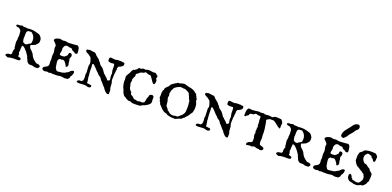

<svg xmlns="http://www.w3.org/2000/svg" viewBox="-1 -1548 4886 2396"><g transform="rotate(20 2442.0 -350.0)"><path d="M32.7 -21Q32.7 -22 35.2 -26.4Q37.6 -30.8 38.6 -32.2Q45.4 -41 57.1 -44.7Q68.8 -48.3 80.1 -48.3Q83.5 -48.3 86.2 -48.3Q88.9 -48.3 91.8 -47.4Q97.2 -51.3 100.8 -56.6Q104.5 -62 106.9 -68.4Q106.4 -70.3 106 -75Q105.5 -79.6 105.5 -85.4Q105.5 -90.8 106 -95.9Q106.4 -101.1 106.9 -103Q107.9 -110.8 111.8 -117.2Q115.7 -123.5 115.7 -131.8V-136.2L109.9 -147.9V-162.1Q108.4 -175.3 106 -188.7Q103.5 -202.1 103.5 -216.3L109.9 -252L108.9 -270.5Q108.9 -272.5 108.9 -274.7Q108.9 -276.9 109.9 -278.8Q110.8 -286.6 111.6 -294.4Q112.3 -302.2 112.3 -310.1Q112.3 -317.9 111.6 -325.4Q110.8 -333 109.9 -341.3Q108.9 -346.7 109.1 -352.8Q109.4 -358.9 106.9 -364.3Q103 -371.6 97.7 -378.2Q92.3 -384.8 85.9 -389.6Q80.1 -394.5 73.2 -395.8Q66.4 -397 59.3 -397.7Q52.2 -398.4 46.1 -400.9Q40 -403.3 36.1 -410.6Q35.6 -411.1 35.6 -412.1Q35.2 -412.6 35.2 -414.1Q35.2 -418.5 37.8 -421.1Q40.5 -423.8 44.2 -425.3Q47.9 -426.8 52.2 -427.2Q56.6 -427.7 59.6 -428.2H80.1Q86.9 -429.2 94.5 -432.1Q102.1 -435.1 109.9 -435.1Q110.8 -435.1 113.3 -435.1Q115.7 -435.1 115.7 -434.1Q116.2 -434.1 121.1 -431.2Q126 -428.2 127.4 -428.2H147.5L179.7 -425.8Q180.7 -424.8 183.8 -424.8Q187 -424.8 188 -424.8Q195.8 -424.8 200.9 -426.5Q206.1 -428.2 214.4 -428.2Q231.9 -428.2 250.5 -426.8Q269 -425.3 287.1 -419.9Q298.8 -416.5 309.6 -414.3Q320.3 -412.1 329.8 -408.9Q339.4 -405.8 347.9 -400.1Q356.4 -394.5 363.8 -384.3Q369.6 -375.5 373.3 -369.9Q377 -364.3 378.9 -358.6Q380.9 -353 381.3 -345.9Q381.8 -338.9 381.8 -327.6Q381.8 -317.9 379.2 -308.8Q376.5 -299.8 369.1 -292.5Q367.7 -291 363.8 -286.6Q359.9 -282.2 355 -277.6Q350.1 -272.9 345.9 -268.6Q341.8 -264.2 340.3 -262.7Q338.4 -262.7 333.7 -261.7Q329.1 -260.7 328.6 -259.3Q327.6 -258.8 324 -257.1Q320.3 -255.4 316.2 -253.7Q312 -252 308.6 -250.2Q305.2 -248.5 304.7 -248.5Q302.2 -247.6 299.1 -247.1Q295.9 -246.6 293 -245.8Q290 -245.1 288.1 -243.4Q286.1 -241.7 286.1 -238.3Q286.1 -231.9 288.1 -224.9Q290 -217.8 293.2 -211.2Q296.4 -204.6 300.8 -198.7Q305.2 -192.9 310.1 -189.5Q311 -188.5 314.7 -185.8Q318.4 -183.1 319.3 -183.1L322.3 -179.7Q323.2 -179.2 326.9 -174.1Q330.6 -168.9 332 -168Q332 -168 334 -165.8Q335.9 -163.6 338.4 -161.1Q340.8 -158.7 343 -156.2Q345.2 -153.8 346.2 -152.8Q346.7 -151.9 349.1 -146.7Q351.6 -141.6 354.5 -135.7Q357.4 -129.9 360.1 -124.8Q362.8 -119.6 363.8 -118.2Q364.3 -117.2 366.7 -113.8Q369.1 -110.4 372.3 -106Q375.5 -101.6 378.9 -97.4Q382.3 -93.3 384.3 -91.3Q389.6 -85 395.5 -80.6Q401.4 -76.2 407.7 -70.8L431.6 -53.2L461.9 -49.8Q463.9 -49.3 468.3 -47.4Q472.7 -45.4 476.8 -42.2Q481 -39.1 484.1 -35.4Q487.3 -31.7 487.3 -27.8Q487.3 -25.9 484.9 -21.2Q482.4 -16.6 478.8 -12Q475.1 -7.3 470.9 -3.7Q466.8 0 463.4 0H422.9Q417.5 -4.4 407.2 -6.3Q397 -8.3 390.1 -9.3H354.5Q335 -16.1 325.7 -29.5Q316.4 -43 310.1 -61.5Q310.1 -62.5 308.3 -66.2Q306.6 -69.8 301.3 -76.7L297.9 -91.3Q297.9 -92.3 297.1 -94.2Q296.4 -96.2 295.4 -97.2Q292.5 -101.6 287.4 -109.1Q282.2 -116.7 277.1 -124.5Q272 -132.3 267.8 -137.9Q263.7 -143.6 263.2 -144.5L228 -183.1Q221.2 -189.9 212.4 -194.3Q203.6 -198.7 194.8 -198.7Q192.9 -198.7 191.4 -198.2Q189.9 -197.8 189 -195.3Q189 -193.8 189.5 -191.2Q189.9 -188.5 189.9 -185.1Q189.9 -181.6 189.5 -178.7Q189 -175.8 189 -174.8L186.5 -162.1V-127.4Q186.5 -126.5 185.3 -121.1Q184.1 -115.7 183.1 -113.3Q183.1 -103 185.8 -96.4Q188.5 -89.8 192.4 -80.1L189 -64.9Q189 -56.2 195.6 -54.2Q202.1 -52.2 209.7 -51.3Q217.3 -50.3 223.9 -46.4Q230.5 -42.5 230.5 -30.3Q230.5 -22.9 226.3 -19.3Q222.2 -15.6 216.3 -14.2Q210.4 -12.7 203.9 -12.5Q197.3 -12.2 192.4 -11.7H135.7Q133.3 -11.2 126.7 -10.5Q120.1 -9.8 112.5 -9Q105 -8.3 98.1 -7.3Q91.3 -6.3 88.4 -5.9Q83 -2 80.3 -1Q77.6 0 73.2 0Q65.4 0 60.8 -2.9Q56.2 -5.9 50.3 -9.3Q49.8 -9.3 45.9 -10Q42 -10.7 41 -11.7Q39.1 -13.2 35.9 -16.8Q32.7 -20.5 32.7 -21ZM177.2 -292.5Q178.2 -291 179 -286.1Q179.7 -281.2 179.7 -280.3Q181.2 -275.9 181.6 -270.5Q182.1 -265.1 183.1 -259.8Q184.1 -254.4 186 -250Q188 -245.6 192.4 -242.7Q201.2 -235.8 208.3 -233.2Q215.3 -230.5 228 -230.5Q229 -230.5 232.2 -231.7Q235.4 -232.9 236.3 -232.9L263.2 -251Q266.1 -252.9 270.5 -254.6Q274.9 -256.3 278.8 -258.8Q282.7 -261.2 285.9 -264.2Q289.1 -267.1 289.6 -271Q289.6 -272 290 -275.9Q290.5 -279.8 291 -284.4Q291.5 -289.1 292 -293.9Q292.5 -298.8 293 -301.8V-305.2Q293 -327.1 284.9 -348.1Q276.9 -369.1 259.8 -384.3Q254.4 -389.6 248.8 -394.3Q243.2 -398.9 234.9 -398.9H228L198.2 -396Q185.5 -387.2 182.6 -375.7Q179.7 -364.3 179.7 -349.6V-313.5Q179.7 -312 179 -305.4Q178.2 -298.8 177.2 -295.4Z M526.4 -21Q526.4 -31.2 531.2 -37.4Q536.1 -43.5 543.2 -47.4Q550.3 -51.3 558.6 -54.9Q566.9 -58.6 574 -64Q581.1 -69.3 585.9 -78.1Q590.8 -86.9 590.8 -101.6Q590.8 -105.5 590.8 -109.1Q590.8 -112.8 589.8 -116.7Q588.4 -125.5 588.4 -135.3Q588.4 -143.1 589.8 -151.4Q590.8 -155.3 590.8 -158.4Q590.8 -161.6 590.8 -165.5Q590.8 -170.9 590.3 -175.3Q589.8 -179.7 588.9 -185.1Q588.4 -190.4 587.9 -196.3Q587.4 -202.1 587.4 -208Q587.4 -213.4 587.9 -218.5Q588.4 -223.6 588.9 -229Q589.8 -234.4 590.8 -239.5Q591.8 -244.6 591.8 -250Q591.8 -258.8 590.1 -267.8Q588.4 -276.9 586.4 -285.6Q584.5 -293 583.3 -301Q582 -309.1 582 -316.9Q582 -319.8 582.5 -322.5Q583 -325.2 584 -327.6Q585.4 -332.5 585.4 -337.9Q585.4 -338.4 585.2 -338.6Q585 -338.9 585 -339.8V-341.3Q584.5 -342.8 583.3 -345.5Q582 -348.1 580.6 -350.8Q579.1 -353.5 577.9 -356Q576.7 -358.4 576.2 -358.9Q574.2 -360.8 569.3 -366Q564.5 -371.1 559.1 -376.7Q553.7 -382.3 548.6 -387.2Q543.5 -392.1 541.5 -393.6Q541 -394.5 539.8 -396.5Q538.6 -398.4 538.6 -399.4Q538.6 -409.2 545.9 -417.5Q553.2 -425.8 561 -428.2Q564.5 -429.7 570.1 -431.6Q575.7 -433.6 581.3 -435.3Q586.9 -437 591.3 -438.5Q595.7 -439.9 596.7 -439.9Q597.7 -439.9 601.6 -440.4Q605.5 -440.9 607.4 -440.9Q614.3 -440.9 620.4 -439.5Q626.5 -438 632.8 -436.5Q636.7 -436 641.1 -435.1Q645.5 -434.1 649.9 -434.1Q654.3 -434.1 657.7 -434.6Q661.1 -435.1 665 -436Q668.5 -436.5 671.9 -437Q675.3 -437.5 679.2 -437.5Q688.5 -437.5 696.3 -434.6Q704.1 -431.6 712.4 -431.6Q712.9 -431.6 715.8 -431.4Q718.8 -431.2 722.4 -431.2Q726.1 -431.2 729.7 -430.9Q733.4 -430.7 735.8 -430.7Q759.3 -430.7 782.5 -433.6Q805.7 -436.5 829.1 -437.5Q831.5 -439.5 833.3 -439.7Q835 -439.9 838.4 -439.9Q851.1 -434.6 857.4 -425.8Q863.8 -417 866.7 -405.3Q866.7 -404.3 866.9 -401.4Q867.2 -398.4 867.7 -395Q868.2 -391.6 868.7 -388.7Q869.1 -385.7 869.6 -385.3Q869.6 -384.8 870.1 -383.5Q870.6 -382.3 871.1 -378.2Q871.6 -374 872.1 -366.7Q872.6 -359.4 873 -347.2Q873 -340.8 866.5 -336.9Q859.9 -333 854.5 -333Q849.1 -333 845.7 -334Q842.3 -335 839.4 -336.9Q836.4 -338.9 833.5 -341.6Q830.6 -344.2 826.2 -347.2Q825.7 -347.2 823.5 -348.4Q821.3 -349.6 820.3 -350.6Q819.8 -350.6 815.9 -351.3Q812 -352.1 811 -353Q801.3 -356.9 795.7 -364Q790 -371.1 782.2 -379.4Q779.8 -379.4 774.7 -379.6Q769.5 -379.9 763.4 -380.4Q757.3 -380.9 752 -381.3Q746.6 -381.8 744.6 -382.8Q743.7 -382.8 738.8 -385.3Q733.9 -387.7 732.4 -387.7Q731.9 -388.7 726.8 -388.7Q721.7 -388.7 719.2 -388.7Q709.5 -388.7 702.6 -385.3Q695.8 -381.8 690.9 -376Q686 -370.1 682.9 -362.5Q679.7 -355 677.7 -347.2Q677.7 -346.2 676.5 -341.3Q675.3 -336.4 674.3 -334.5Q674.3 -333.5 675 -331.8Q675.8 -330.1 677.7 -320.8Q677.7 -305.7 673.6 -290.8Q669.4 -275.9 669.4 -260.3Q669.4 -255.9 672.4 -253.4Q675.3 -251 679.4 -250Q683.6 -249 688.2 -248.8Q692.9 -248.5 696.3 -248.5H707.5Q710 -248.5 714.1 -249Q718.3 -249.5 722.2 -250Q726.1 -250.5 729.2 -251Q732.4 -251.5 732.4 -252Q732.9 -252 735.4 -253.7Q737.8 -255.4 740.5 -257.6Q743.2 -259.8 746.1 -262.2Q749 -264.6 750.5 -266.1Q752 -267.6 754.2 -269.5Q756.3 -271.5 758.5 -273.7Q760.7 -275.9 762.5 -277.8Q764.2 -279.8 764.6 -280.3Q769 -286.1 769.3 -293Q769.5 -299.8 770.3 -305.4Q771 -311 774.4 -314.7Q777.8 -318.4 788.6 -318.4Q802.7 -318.4 808.6 -309.6Q814.5 -300.8 814.5 -287.1Q814.5 -278.8 812.5 -273.9Q810.5 -269 808.3 -265.1Q806.2 -261.2 804.4 -256.8Q802.7 -252.4 802.7 -245.6Q802.7 -239.3 805.2 -235.1Q807.6 -231 808.6 -225.6L811 -193.4Q811.5 -192.9 812.3 -190.4Q813 -188 814 -184.8Q814.9 -181.6 815.9 -178.5Q816.9 -175.3 816.9 -173.3Q816.4 -170.9 816.2 -167.5Q815.9 -164.1 815.4 -160.6Q814.9 -156.7 814.5 -152.8Q814 -151.4 812 -149.2Q810.1 -147 807.4 -144.8Q804.7 -142.6 801.8 -140.6Q798.8 -138.7 796.9 -138.7Q794.9 -138.7 792 -138.9Q789.1 -139.2 788.6 -141.1Q787.6 -142.1 786.6 -147Q785.6 -151.9 785.6 -152.8Q783.2 -157.2 779.3 -163.6Q775.4 -169.9 770.5 -177Q765.6 -184.1 759.8 -190.9Q753.9 -197.8 748 -202.6Q742.7 -206.5 736.6 -207.3Q730.5 -208 726.6 -208L707.5 -201.7Q706.5 -201.7 702.9 -203.1Q699.2 -204.6 697.8 -204.6H695.8Q694.8 -204.6 694.3 -204.8Q693.8 -205.1 692.9 -205.1Q690.4 -205.1 686.5 -202.1Q682.6 -199.2 679 -195.1Q675.3 -190.9 672.4 -186.5Q669.4 -182.1 669.4 -179.2Q669.4 -178.2 668.9 -173.1Q668.5 -168 668.5 -164.6Q668.5 -163.6 668.5 -161.6Q668.5 -159.7 668.9 -157.7Q668.9 -155.8 669.4 -152.8Q669.4 -148.9 670.9 -138.9Q672.4 -128.9 674.3 -117.9Q676.3 -106.9 678 -96.9Q679.7 -86.9 680.2 -83Q687 -75.7 689.9 -69.6Q692.9 -63.5 695.6 -58.6Q698.2 -53.7 703.4 -51Q708.5 -48.3 719.7 -48.3Q731.9 -48.3 743.9 -50.8Q755.9 -53.2 768.1 -54.2H779.8Q780.8 -54.2 785.4 -56.6Q790 -59.1 791 -60.1L802.7 -62.5Q804.7 -63.5 807.9 -64.2Q811 -64.9 811 -65.9Q812.5 -66.9 818.4 -71.5Q824.2 -76.2 826.2 -76.7Q831.1 -80.6 836.4 -81.3Q841.8 -82 845.7 -85.9Q851.6 -90.8 857.2 -96.9Q862.8 -103 868.7 -108.4Q874.5 -113.8 881.6 -117.2Q888.7 -120.6 897.5 -120.6H907.7Q911.6 -118.2 912.6 -113.8Q913.6 -109.4 913.6 -105Q913.6 -82.5 901.4 -62.5Q901.4 -62 899.7 -59.6Q897.9 -57.1 895.8 -54.2Q893.6 -51.3 891.8 -48.6Q890.1 -45.9 889.6 -44.9Q889.2 -44.4 888.7 -42Q888.2 -39.6 887.9 -36.6Q887.7 -33.7 887.2 -31Q886.7 -28.3 886.2 -27.8Q886.2 -26.9 885.5 -24.9Q884.8 -22.9 883.8 -22Q882.8 -20.5 880.1 -17.6Q877.4 -14.6 874 -11.5Q870.6 -8.3 867.7 -5.4Q864.7 -2.4 863.8 -1.5H859.4Q850.6 -1.5 841.8 0Q831.5 1.5 821.3 1.5Q811 1.5 802.7 -1.7Q794.4 -4.9 782.2 -4.9Q779.8 -4.9 774.4 -4.6Q769 -4.4 768.1 -4.4L745.1 -1Q734.4 1 723.1 1.2Q711.9 1.5 700.7 1.5H665Q657.2 1.5 651.4 0Q645.5 -1.5 638.7 -1.5Q633.8 -1.5 629.2 1.5Q624.5 4.4 620.1 4.4L593.3 -1.5Q592.8 -1.5 589.4 -0.7Q585.9 0 581.5 1Q577.1 2 572.3 2.9Q567.4 3.9 564.5 4.4Q558.6 4.4 552 2.9Q545.4 1.5 539.8 -1.7Q534.2 -4.9 530.3 -9.5Q526.4 -14.2 526.4 -21Z M1023.4 -1Q1014.6 -1 1008.3 -1.5Q1002 -2 992.2 -4.4Q986.8 -5.4 986.1 -6.8Q985.4 -8.3 985.4 -12.7Q985.4 -25.4 995.1 -30.8Q1004.9 -36.1 1016.1 -37.1H1039.6Q1040.5 -37.1 1044.9 -41.7Q1049.3 -46.4 1051.3 -48.8Q1052.7 -49.8 1054.9 -53.2Q1057.1 -56.6 1057.1 -57.6Q1057.6 -59.6 1058.1 -64.7Q1058.6 -69.8 1059.1 -75.4Q1059.6 -81.1 1060.1 -85.9Q1060.5 -90.8 1060.5 -92.8L1057.1 -130.9V-137.7Q1057.1 -140.1 1057.6 -142.6Q1058.1 -145 1060.5 -147V-168L1057.1 -229V-256.8Q1058.6 -258.8 1060.8 -265.1Q1063 -271.5 1063 -276.9Q1063 -293.9 1058.6 -307.9Q1054.2 -321.8 1048.8 -336.9Q1048.8 -337.9 1047.6 -341.8Q1046.4 -345.7 1045.4 -346.2Q1043.5 -350.6 1042.2 -352.8Q1041 -355 1037.1 -358.4Q1035.6 -359.4 1032 -362.1Q1028.3 -364.7 1024.2 -368.2Q1020 -371.6 1015.9 -374.8Q1011.7 -377.9 1009.8 -379.4Q1003.9 -383.8 996.3 -387Q988.8 -390.1 981.7 -394Q974.6 -397.9 969.2 -403.3Q963.9 -408.7 962.9 -418Q962.9 -418.9 963.6 -422.1Q964.4 -425.3 965.3 -426.8Q965.8 -427.7 968 -429.7Q970.2 -431.6 971.2 -432.6H982.9Q988.3 -433.1 992.4 -435.8Q996.6 -438.5 1002.4 -438.5Q1012.7 -438.5 1022.7 -436Q1032.7 -433.6 1043 -432.6Q1043.9 -432.1 1048.3 -431.6Q1052.7 -431.2 1057.6 -430.9Q1062.5 -430.7 1066.9 -430.4Q1071.3 -430.2 1072.3 -430.2Q1073.2 -429.2 1079.1 -426Q1085 -422.9 1086.9 -420.9L1102.1 -402.8Q1112.3 -395 1121.8 -386.7Q1131.3 -378.4 1141.1 -370.1Q1141.1 -369.1 1143.6 -368.4Q1146 -367.7 1147 -367.7Q1147.5 -366.7 1148.4 -365.7Q1149.4 -364.7 1149.4 -364.3L1156.2 -352.1L1176.3 -331.1Q1177.2 -330.1 1179.4 -325.2Q1181.6 -320.3 1182.1 -319.3Q1187.5 -310.5 1193.8 -305.2Q1200.2 -299.8 1206.8 -295.4Q1213.4 -291 1220 -286.4Q1226.6 -281.7 1232.9 -274.4Q1244.1 -262.2 1251.5 -250.5Q1258.8 -238.8 1268.6 -224.6Q1268.6 -223.6 1269.8 -222.9Q1271 -222.2 1272 -221.2L1280.3 -215.3Q1281.7 -214.4 1285.4 -210.4Q1289.1 -206.5 1293.5 -202.1Q1297.9 -197.8 1301.8 -193.8Q1305.7 -189.9 1307.1 -189.5Q1308.1 -188 1311.5 -185.5Q1314.9 -183.1 1315.9 -182.6Q1318.8 -180.2 1322.3 -175.5Q1325.7 -170.9 1329.1 -166.5Q1332.5 -162.1 1335.9 -158.7Q1339.4 -155.3 1342.8 -155.3Q1348.1 -155.3 1352.3 -158.4Q1356.4 -161.6 1360.4 -164.6Q1365.7 -168.5 1366.5 -170.2Q1367.2 -171.9 1367.2 -176.8L1360.4 -220.7L1363.8 -262.7Q1363.8 -263.2 1362.8 -265.1Q1361.8 -267.1 1360.6 -269Q1359.4 -271 1358.6 -272.7Q1357.9 -274.4 1357.9 -274.4V-286.1Q1357.9 -287.6 1356.7 -291Q1355.5 -294.4 1354.5 -295.4V-340.3Q1354.5 -341.8 1354.2 -345.7Q1354 -349.6 1353.5 -354Q1353 -358.4 1352.8 -362.3Q1352.5 -366.2 1352.1 -367.7Q1351.1 -372.1 1347.4 -375.7Q1343.8 -379.4 1338.4 -379.4Q1333 -379.4 1327.1 -377.7Q1321.3 -376 1314.9 -376Q1311.5 -376 1303.5 -376.5Q1295.4 -377 1287.1 -378.7Q1278.8 -380.4 1272.5 -383.8Q1266.1 -387.2 1266.1 -393.6V-408.7Q1266.1 -414.6 1266.4 -420.2Q1266.6 -425.8 1268.6 -429.7Q1270.5 -433.6 1274.7 -436Q1278.8 -438.5 1286.1 -438.5Q1299.3 -438.5 1312.7 -435.5Q1326.2 -432.6 1338.4 -432.6Q1345.2 -432.6 1354 -433.8Q1362.8 -435.1 1369.6 -438.5H1428.7Q1432.6 -436 1437.5 -435.5Q1442.4 -435.1 1447.8 -435.1H1459.5Q1465.8 -431.6 1466.8 -425Q1467.8 -418.5 1467.8 -411.6V-408.7Q1467.8 -395.5 1456.1 -387.7L1428.7 -370.1Q1428.7 -369.6 1426.8 -369.1Q1424.8 -368.7 1422.4 -368.4Q1419.9 -368.2 1417.5 -367.9Q1415 -367.7 1414.6 -367.7Q1412.6 -366.7 1410.2 -362.3Q1407.7 -357.9 1405.3 -352.3Q1402.8 -346.7 1401.1 -342Q1399.4 -337.4 1399.4 -336.4L1402.8 -320.8Q1402.8 -320.3 1402.8 -318.6Q1402.8 -316.9 1401.9 -316.9Q1401.9 -315.9 1400.6 -313.5Q1399.4 -311 1399.4 -310.1Q1397.9 -304.7 1397.9 -297.9Q1397.9 -291 1397.7 -283.9Q1397.5 -276.9 1396.7 -270.5Q1396 -264.2 1393.6 -260.3L1391.1 -184.1Q1391.6 -170.9 1396.2 -159.4Q1400.9 -147.9 1401.9 -135.3L1405.3 -81.1Q1406.2 -76.7 1408.2 -71.8Q1410.6 -62.5 1414.6 -51.8V-6.8Q1414.6 -1.5 1409.2 1.7Q1403.8 4.9 1399.4 4.9Q1394 4.9 1388.2 2Q1382.3 -1 1376.5 -5.1Q1370.6 -9.3 1365.7 -13.9Q1360.8 -18.6 1357.9 -22Q1356.4 -23.4 1353.8 -26.6Q1351.1 -29.8 1348.1 -33.2Q1345.2 -36.6 1342.8 -39.3Q1340.3 -42 1339.4 -43Q1339.4 -43.9 1337.2 -49.1Q1335 -54.2 1334.5 -54.7Q1333.5 -55.2 1330.3 -58.3Q1327.1 -61.5 1323.5 -65.2Q1319.8 -68.8 1316.7 -72Q1313.5 -75.2 1313 -76.2Q1297.9 -91.3 1286.1 -107.9Q1280.8 -116.2 1274.4 -120.6Q1268.1 -125 1262.7 -131.8Q1262.7 -132.8 1260.3 -136.2Q1257.8 -139.6 1256.8 -141.1Q1256.3 -141.6 1255.1 -143.8Q1253.9 -146 1252.4 -148.4Q1251 -150.9 1249.8 -153.1Q1248.5 -155.3 1248 -155.3Q1241.2 -164.6 1230.5 -170.2Q1219.7 -175.8 1211.9 -182.6L1203.6 -191.9Q1202.6 -192.4 1200 -196Q1197.3 -199.7 1197.3 -201.2L1179.7 -215.3L1141.1 -256.8Q1139.2 -258.8 1135 -262.9Q1130.9 -267.1 1126.5 -271.5Q1122.1 -275.9 1118.4 -279.3Q1114.7 -282.7 1113.8 -283.7Q1111.3 -285.6 1109.1 -286.4Q1106.9 -287.1 1103 -287.1Q1097.2 -287.1 1095 -283.4Q1092.8 -279.8 1092.8 -274.4Q1092.8 -273.4 1092.8 -269.8Q1092.8 -266.1 1093.8 -266.1L1096.2 -242.7V-201.2L1098.6 -155.3Q1099.1 -155.3 1099.6 -152.8Q1100.1 -150.4 1100.6 -147.5Q1101.1 -144.5 1101.6 -141.8Q1102.1 -139.2 1102.1 -138.7V-107.9Q1102.1 -107.4 1103.3 -102.3Q1104.5 -97.2 1105.5 -96.2Q1106.4 -85 1108.9 -73.5Q1111.3 -62 1111.3 -50.8Q1111.3 -48.3 1111.3 -45.2Q1111.3 -42 1110.4 -39.6L1113.8 -37.1Q1116.7 -36.6 1123.5 -35.9Q1130.4 -35.2 1137.9 -34.2Q1145.5 -33.2 1152.1 -32Q1158.7 -30.8 1161.1 -30.3Q1169.9 -29.8 1171.9 -26.9Q1173.8 -23.9 1173.8 -16.1Q1173.8 -2.9 1164.1 1Q1154.3 4.9 1143.6 4.9Q1138.2 4.9 1134.5 4.4Q1130.9 3.9 1127.9 2.9Q1125 2 1121.8 0.7Q1118.7 -0.5 1113.8 -1.5Q1111.3 -1.5 1105.7 -2.9Q1100.1 -4.4 1098.6 -4.4H1074.2Z M1690.4 -8.8Q1685.1 -8.8 1682.6 -8.1Q1680.2 -7.3 1673.3 -6.3L1639.6 -21.5L1625 -33.2L1607.4 -41.5Q1602.5 -44.9 1599.4 -48.8Q1596.2 -52.7 1593.8 -57.1Q1591.3 -61.5 1588.4 -65.9Q1585.4 -70.3 1581.5 -74.7Q1580.6 -76.7 1578.6 -83Q1576.7 -89.4 1574.2 -96.2Q1571.8 -103 1569.3 -109.1Q1566.9 -115.2 1565.9 -117.7Q1565.9 -119.1 1563.7 -123.5Q1561.5 -127.9 1559.1 -132.8Q1556.6 -137.7 1554.4 -142.1Q1552.2 -146.5 1551.8 -147.9Q1550.8 -148.9 1550 -155.5Q1549.3 -162.1 1548.3 -166.5Q1544.9 -178.7 1542.5 -191.2Q1540 -203.6 1540 -216.3L1541.5 -236.8Q1541.5 -244.6 1541.3 -248.5Q1541 -252.4 1540 -258.8Q1539.1 -262.2 1539.1 -265.6Q1539.1 -269 1539.1 -272.9Q1539.1 -276.9 1539.1 -281.2Q1539.1 -285.6 1540 -291Q1540.5 -291.5 1542 -293.2Q1543.5 -294.9 1544.9 -297.1Q1546.4 -299.3 1547.6 -301Q1548.8 -302.7 1549.3 -303.7Q1549.8 -303.7 1550.5 -305.9Q1551.3 -308.1 1552.2 -310.5Q1553.2 -313 1554 -315.2Q1554.7 -317.4 1555.2 -317.9Q1555.2 -319.3 1559.3 -323.2Q1563.5 -327.1 1565.9 -332.5Q1566.4 -334 1568.8 -339.1Q1571.3 -344.2 1574 -350.1Q1576.7 -356 1578.9 -361.1Q1581.1 -366.2 1581.5 -367.7Q1581.5 -368.2 1582 -368.9Q1582.5 -369.6 1583 -370.6Q1583.5 -371.6 1584.5 -373L1585 -373.5Q1585 -373.5 1585.9 -374.5L1587.4 -376Q1587.9 -378.4 1591.3 -383.5Q1594.7 -388.7 1594.7 -390.6Q1606 -390.6 1616 -396.7Q1626 -402.8 1637.2 -411.6Q1638.2 -412.1 1640.6 -415.3Q1643.1 -418.5 1645.8 -421.9Q1648.4 -425.3 1650.9 -428.5Q1653.3 -431.6 1653.8 -432.6Q1654.8 -433.1 1657.2 -435.5L1659.7 -438Q1662.1 -438 1666 -437.5Q1669.9 -437 1680.2 -434.6Q1684.1 -434.6 1687.7 -436.5Q1691.4 -438.5 1695.6 -440.9Q1699.7 -443.4 1704.6 -445.3Q1709.5 -447.3 1715.8 -447.3Q1717.8 -447.3 1720.9 -447.3Q1724.1 -447.3 1725.1 -446.3Q1725.6 -446.3 1727.8 -445.8Q1730 -445.3 1732.4 -445.1Q1734.9 -444.8 1736.8 -444.3Q1738.8 -443.8 1739.3 -443.8Q1739.7 -443.8 1742.7 -444.6Q1745.6 -445.3 1748.8 -446.3Q1752 -447.3 1754.6 -448.2Q1757.3 -449.2 1757.8 -449.7Q1767.6 -452.1 1773.7 -452.6Q1779.8 -453.1 1790 -453.1Q1792.5 -453.1 1798.1 -452.6Q1803.7 -452.1 1804.2 -452.1Q1805.7 -451.2 1807.1 -450.7Q1810.1 -449.7 1810.1 -449.7H1827.1Q1828.1 -449.7 1830.1 -448.5Q1832 -447.3 1833 -446.3H1845.7Q1846.7 -446.8 1850.1 -447.3Q1853.5 -447.8 1857.4 -448.2Q1861.3 -448.7 1864.5 -449.2Q1867.7 -449.7 1868.7 -449.7Q1868.7 -449.2 1870.8 -448.2Q1873 -447.3 1876 -445.8Q1878.9 -444.3 1881.8 -443.1Q1884.8 -441.9 1886.2 -441.4Q1886.2 -440.4 1887.5 -439.5Q1888.7 -438.5 1889.6 -438Q1889.6 -437 1891.8 -433.1Q1894 -429.2 1894.5 -429.2Q1897.9 -428.7 1902.8 -426Q1907.7 -423.3 1910.2 -417Q1910.2 -409.2 1907.2 -403.3Q1906.2 -398.9 1904.8 -394Q1903.3 -389.2 1903.3 -382.3Q1904.3 -381.3 1908 -376.5Q1911.6 -371.6 1912.6 -370.1Q1914.6 -365.7 1915.3 -360.6Q1916 -355.5 1916 -350.1Q1916 -346.2 1915 -339.4Q1914.1 -332.5 1912.1 -325.9Q1910.2 -319.3 1906.5 -314.5Q1902.8 -309.6 1897.9 -309.6Q1892.6 -309.6 1886.5 -314.9Q1880.4 -320.3 1874 -328.9Q1867.7 -337.4 1860.8 -347.9Q1854 -358.4 1847.7 -368.2Q1841.3 -377.9 1835.4 -385.7Q1829.6 -393.6 1824.7 -397.5Q1822.8 -398.4 1814.7 -399.7Q1806.6 -400.9 1798.3 -400.9Q1792.5 -400.9 1786.9 -403.3Q1781.2 -405.8 1775.6 -408.2Q1770 -410.6 1764.4 -412.8Q1758.8 -415 1752.9 -415L1741.7 -405.8Q1736.8 -401.9 1730.5 -399.7Q1724.1 -397.5 1717.3 -396Q1710.4 -394.5 1704.1 -392.8Q1697.8 -391.1 1692.9 -388.7Q1680.7 -380.4 1670.7 -370.1Q1660.6 -359.9 1647 -353.5V-321.3Q1639.6 -313 1637.5 -306.2Q1635.3 -299.3 1631.3 -288.6Q1630.9 -287.6 1629.9 -285.4Q1628.9 -283.2 1627.7 -280.8Q1626.5 -278.3 1625.7 -276.4Q1625 -274.4 1625 -273.9Q1625 -272.9 1626.5 -268.1Q1627.9 -263.2 1628.4 -262.2L1622.6 -222.7Q1622.6 -215.8 1624.5 -210.9Q1626.5 -206.1 1628.4 -200.7Q1632.3 -184.1 1635.3 -168.9Q1638.2 -153.8 1648.9 -139.6Q1649.4 -138.7 1652.6 -135.5Q1655.8 -132.3 1659.4 -128.7Q1663.1 -125 1666.3 -121.8Q1669.4 -118.7 1669.9 -117.7Q1670.4 -117.2 1670.7 -114.5Q1670.9 -111.8 1671.4 -108.4Q1671.9 -105 1672.1 -101.8Q1672.4 -98.6 1672.4 -97.7Q1673.3 -96.2 1677.7 -92Q1682.1 -87.9 1684.6 -85.4Q1684.6 -85.4 1687.3 -84.2Q1689.9 -83 1692.9 -81.8Q1695.8 -80.6 1698.2 -79.1Q1700.7 -77.6 1701.2 -77.1Q1706.1 -73.7 1710.7 -69.1Q1715.3 -64.5 1720 -60.1Q1724.6 -55.7 1729.7 -52.2Q1734.9 -48.8 1741.7 -48.3H1760.3L1772.5 -41.5H1780.8L1814.5 -48.3L1833 -44.4Q1840.8 -46.9 1848.9 -49.1Q1856.9 -51.3 1862.8 -54.2Q1863.3 -54.2 1865.5 -58.1Q1867.7 -62 1872.1 -77.1Q1872.1 -78.1 1872.6 -81.1Q1873 -84 1873.3 -87.4Q1873.5 -90.8 1874 -93.8Q1874.5 -96.7 1874.5 -97.7Q1877 -108.9 1881.3 -119.9Q1885.7 -130.9 1889.6 -142.1Q1891.6 -148.9 1892.1 -153.3Q1892.6 -157.7 1894 -160.9Q1895.5 -164.1 1898.9 -166.3Q1902.3 -168.5 1909.2 -170.9Q1909.7 -171.4 1912.1 -172.4Q1914.6 -173.3 1917.2 -174.3Q1919.9 -175.3 1922.1 -176Q1924.3 -176.8 1925.3 -176.8H1925.8Q1928.7 -176.8 1933.1 -174.6Q1937.5 -172.4 1941.4 -169.4Q1945.3 -166.5 1948.2 -163.1Q1951.2 -159.7 1951.2 -156.7V-112.8Q1953.1 -109.4 1953.4 -105Q1953.6 -100.6 1953.6 -92.3Q1953.6 -80.1 1945.3 -68.8Q1937 -57.6 1925.3 -48.6Q1913.6 -39.6 1900.4 -32.5Q1887.2 -25.4 1877.9 -21.5Q1877 -20.5 1871.8 -19.8Q1866.7 -19 1866.2 -19Q1856.4 -15.1 1847.4 -8.1Q1838.4 -1 1827.1 2.4Q1826.2 2.4 1822.3 2.9Q1818.4 3.4 1813.2 3.7Q1808.1 3.9 1803.2 4.4Q1798.3 4.9 1795.9 4.9Q1794.4 4.9 1789.8 4.9Q1785.2 4.9 1779.5 5.1Q1773.9 5.4 1768.1 5.4Q1762.2 5.4 1758.8 5.4Q1756.3 5.4 1752.2 5.4Q1748 5.4 1743.9 5.1Q1739.7 4.9 1736.8 4.9Q1733.9 4.9 1733.4 4.9Q1723.6 2.9 1714.6 0.5Q1705.6 -2 1697.8 -6.8Z M2056.2 -105.5Q2056.2 -108.9 2055.2 -114.3Q2054.2 -119.6 2053.7 -121.6Q2052.7 -123 2048.8 -126.2Q2044.9 -129.4 2044.4 -129.9Q2042 -133.8 2040.8 -139.2Q2039.6 -144.5 2038.6 -148.4Q2037.6 -151.9 2035.4 -158.4Q2033.2 -165 2032.2 -166.5Q2032.2 -167.5 2029.8 -171.1Q2027.3 -174.8 2026.4 -175.8L2023.9 -180.7Q2023.9 -182.1 2025.1 -187Q2026.4 -191.9 2026.4 -192.4Q2026.4 -194.8 2026.9 -202.1Q2027.3 -209.5 2027.3 -217.8Q2027.3 -226.1 2026.9 -233.2Q2026.4 -240.2 2026.4 -243.2L2029.8 -252.4Q2029.8 -252.9 2030 -256.1Q2030.3 -259.3 2030.8 -262.9Q2031.2 -266.6 2031.7 -269.8Q2032.2 -272.9 2032.2 -273.9Q2033.2 -275.9 2037.6 -281.2Q2042 -286.6 2044.4 -289.1Q2044.4 -289.6 2043 -292.7Q2041.5 -295.9 2041.5 -297.4Q2041 -297.4 2041 -297.9V-298.8L2041.5 -300.8Q2045.4 -307.6 2050.8 -316.2Q2056.2 -324.7 2063 -330.1Q2068.4 -335 2073.5 -338.6Q2078.6 -342.3 2083 -348.1Q2087.4 -353.5 2090.6 -360.6Q2093.8 -367.7 2098.1 -374Q2098.1 -375 2099.1 -376Q2100.1 -377 2101.1 -377.4Q2111.8 -385.3 2123 -394.3Q2134.3 -403.3 2145.5 -409.7Q2146 -410.2 2148.7 -411.6Q2151.4 -413.1 2154.5 -414.6Q2157.7 -416 2160.2 -417.2Q2162.6 -418.5 2163.6 -418.9L2175.3 -428.2Q2176.8 -428.7 2181.2 -429Q2185.5 -429.2 2190.4 -429.7Q2195.3 -430.2 2199.7 -430.4Q2204.1 -430.7 2205.6 -430.7Q2206.1 -431.2 2208 -432.1Q2210 -433.1 2212.4 -434.1Q2214.8 -435.1 2217 -435.8Q2219.2 -436.5 2219.7 -436.5Q2228 -439 2238.5 -441.2Q2249 -443.4 2257.8 -443.4Q2270 -443.4 2282 -438.7Q2293.9 -434.1 2306.2 -431.6Q2319.3 -428.7 2332.5 -426Q2345.7 -423.3 2358.6 -419.9Q2371.6 -416.5 2383.8 -411.4Q2396 -406.2 2407.7 -397.9Q2408.2 -397.5 2410.2 -395.3Q2412.1 -393.1 2414.6 -390.6Q2417 -388.2 2419.4 -386Q2421.9 -383.8 2422.9 -383.3Q2423.3 -382.8 2428.5 -381.8Q2433.6 -380.9 2434.6 -380.9Q2436.5 -379.4 2437.5 -376.7Q2438.5 -374 2439.2 -370.8Q2439.9 -367.7 2440.7 -364.7Q2441.4 -361.8 2442.9 -359.9Q2443.4 -359.4 2444.6 -357.4Q2445.8 -355.5 2447.5 -353.5Q2449.2 -351.6 2450.4 -349.9Q2451.7 -348.1 2452.1 -348.1L2454.6 -333Q2456.1 -330.6 2460.7 -326.2Q2465.3 -321.8 2466.8 -320.8V-293.9Q2466.8 -290.5 2469 -285.6Q2471.2 -280.8 2473.6 -275.4Q2476.1 -270 2478.5 -264.6Q2481 -259.3 2481.9 -254.9Q2483.4 -247.6 2483.9 -242.2Q2484.4 -236.8 2484.9 -231.7Q2485.4 -226.6 2485.4 -221.2Q2485.4 -215.8 2485.4 -208.5V-189.9Q2485.4 -189 2483.9 -182.4Q2482.4 -175.8 2481.9 -172.4Q2481 -169.4 2480 -165Q2479 -160.6 2478.3 -156.2Q2477.5 -151.9 2476.8 -148.7Q2476.1 -145.5 2476.1 -145.5Q2475.1 -144 2472.2 -139.6Q2469.2 -135.3 2465.6 -130.1Q2461.9 -125 2458.7 -120.8Q2455.6 -116.7 2454.6 -115.7Q2454.6 -115.2 2452.9 -112.3Q2451.2 -109.4 2449.2 -105.7Q2447.3 -102.1 2445.3 -98.9Q2443.4 -95.7 2442.9 -94.7Q2436.5 -85.9 2428.5 -78.4Q2420.4 -70.8 2413.6 -62.5Q2409.2 -56.6 2407.7 -54.2Q2406.2 -51.8 2401.4 -47.4Q2394.5 -42 2388.7 -39.1Q2382.8 -36.1 2377 -29.8Q2377 -28.8 2375 -24.9Q2373 -21 2372.1 -21Q2371.1 -20.5 2368.7 -20Q2366.2 -19.5 2363 -19Q2359.9 -18.6 2357.2 -18.3Q2354.5 -18.1 2353.5 -17.6Q2350.6 -16.1 2343 -12.9Q2335.4 -9.8 2326.9 -6.1Q2318.4 -2.4 2310.8 1.2Q2303.2 4.9 2300.3 6.8H2271.5Q2228.5 6.8 2187 -8.3L2181.2 -11.7Q2180.2 -13.2 2178.7 -14.6Q2175.8 -17.6 2175.3 -17.6Q2174.8 -18.1 2172.6 -18.6Q2170.4 -19 2168 -19.5Q2165.5 -20 2163.1 -20.5Q2160.6 -21 2160.2 -21Q2142.6 -24.9 2128.7 -34.2Q2114.7 -43.5 2103 -55.2Q2091.3 -66.9 2080.1 -79.8Q2068.8 -92.8 2056.2 -104ZM2169.4 -76.7Q2168.5 -75.2 2168.5 -72.8Q2168.5 -68.8 2171.1 -65.9Q2173.8 -63 2177.2 -60.8Q2180.7 -58.6 2184.3 -56.6Q2188 -54.7 2190.4 -53.2Q2195.3 -49.3 2200.4 -44.7Q2205.6 -40 2211.2 -35.9Q2216.8 -31.7 2222.7 -29.1Q2228.5 -26.4 2235.8 -26.4Q2241.2 -25.4 2246.1 -24.9Q2251 -24.4 2256.3 -24.4Q2260.7 -24.4 2264.9 -24.9Q2269 -25.4 2272.9 -26.4L2282.2 -29.8L2295.9 -30.3L2309.6 -29.8Q2310.5 -30.3 2312 -30.8Q2314 -31.2 2315.4 -32.7Q2316.9 -33.7 2319.3 -34.9Q2321.8 -36.1 2324.2 -37.6Q2326.7 -39.6 2329.6 -41.5Q2330.6 -42 2333.3 -44.7Q2335.9 -47.4 2338.9 -50.3Q2341.8 -53.2 2344.2 -55.9Q2346.7 -58.6 2347.7 -59.1L2356.9 -64.9Q2360.4 -68.4 2365.7 -74.5Q2371.1 -80.6 2376 -87.6Q2380.9 -94.7 2384.5 -101.6Q2388.2 -108.4 2388.7 -113.3Q2389.2 -114.7 2389.9 -117.7Q2390.6 -120.6 2391.1 -124Q2391.6 -127.4 2391.8 -130.1Q2392.1 -132.8 2392.1 -133.3Q2395 -161.1 2395 -187.5Q2395 -208.5 2392.1 -229Q2390.1 -231.9 2389.9 -235.4Q2389.6 -238.8 2389.6 -242.7V-254.4Q2389.6 -259.3 2388.7 -261.7Q2388.2 -267.6 2383.8 -272.2Q2379.4 -276.9 2377 -282.2Q2373 -291 2370.8 -298.6Q2368.7 -306.2 2365.2 -314.9Q2364.7 -315.9 2364.3 -317.4Q2363.8 -318.8 2362.8 -320.8L2353.5 -336.4Q2353.5 -336.9 2352.5 -341.8Q2351.6 -346.7 2351.1 -348.1Q2340.8 -362.3 2325.4 -369.4Q2310.1 -376.5 2294.4 -383.3Q2293 -384.3 2289.3 -385.3Q2285.6 -386.2 2285.2 -386.2H2264.6L2249.5 -389.6H2219.7L2202.1 -380.9Q2196.8 -378.4 2192.9 -377.9Q2189 -377.4 2184.6 -374Q2176.3 -368.7 2168.5 -362.5Q2160.6 -356.4 2151.4 -350.6Q2150.9 -350.6 2150.6 -350.1Q2150.4 -349.6 2149.4 -349.1Q2148.4 -348.6 2147.9 -348.1Q2147.9 -347.2 2147.7 -345Q2147.5 -342.8 2147 -340.3Q2146.5 -337.9 2146.2 -335.7Q2146 -333.5 2145.5 -333L2139.6 -327.1Q2138.2 -325.2 2136.5 -321.5Q2134.8 -317.9 2132.8 -314.2Q2130.9 -310.5 2129.6 -307.4Q2128.4 -304.2 2127.9 -303.2V-289.1Q2127.4 -288.1 2126.5 -285.2Q2125.5 -282.2 2124.5 -279.3Q2123.5 -276.4 2122.8 -273.7Q2122.1 -271 2122.1 -270.5V-266.1L2127.9 -237.3Q2127.9 -231.9 2125 -228.3Q2122.1 -224.6 2122.1 -218.8Q2122.1 -203.1 2127 -191.7Q2131.8 -180.2 2133.8 -166.5L2139.6 -113.3L2145.5 -104Q2146 -103.5 2147 -100.6Q2147.5 -99.1 2147.9 -98.1Z M2603 -1Q2594.2 -1 2587.9 -1.5Q2581.5 -2 2571.8 -4.4Q2566.4 -5.4 2565.7 -6.8Q2564.9 -8.3 2564.9 -12.7Q2564.9 -25.4 2574.7 -30.8Q2584.5 -36.1 2595.7 -37.1H2619.1Q2620.1 -37.1 2624.5 -41.7Q2628.9 -46.4 2630.9 -48.8Q2632.3 -49.8 2634.5 -53.2Q2636.7 -56.6 2636.7 -57.6Q2637.2 -59.6 2637.7 -64.7Q2638.2 -69.8 2638.7 -75.4Q2639.2 -81.1 2639.6 -85.9Q2640.1 -90.8 2640.1 -92.8L2636.7 -130.9V-137.7Q2636.7 -140.1 2637.2 -142.6Q2637.7 -145 2640.1 -147V-168L2636.7 -229V-256.8Q2638.2 -258.8 2640.4 -265.1Q2642.6 -271.5 2642.6 -276.9Q2642.6 -293.9 2638.2 -307.9Q2633.8 -321.8 2628.4 -336.9Q2628.4 -337.9 2627.2 -341.8Q2626 -345.7 2625 -346.2Q2623 -350.6 2621.8 -352.8Q2620.6 -355 2616.7 -358.4Q2615.2 -359.4 2611.6 -362.1Q2607.9 -364.7 2603.8 -368.2Q2599.6 -371.6 2595.5 -374.8Q2591.3 -377.9 2589.4 -379.4Q2583.5 -383.8 2575.9 -387Q2568.4 -390.1 2561.3 -394Q2554.2 -397.9 2548.8 -403.3Q2543.5 -408.7 2542.5 -418Q2542.5 -418.9 2543.2 -422.1Q2543.9 -425.3 2544.9 -426.8Q2545.4 -427.7 2547.6 -429.7Q2549.8 -431.6 2550.8 -432.6H2562.5Q2567.9 -433.1 2572 -435.8Q2576.2 -438.5 2582 -438.5Q2592.3 -438.5 2602.3 -436Q2612.3 -433.6 2622.6 -432.6Q2623.5 -432.1 2627.9 -431.6Q2632.3 -431.2 2637.2 -430.9Q2642.1 -430.7 2646.5 -430.4Q2650.9 -430.2 2651.9 -430.2Q2652.8 -429.2 2658.7 -426Q2664.6 -422.9 2666.5 -420.9L2681.6 -402.8Q2691.9 -395 2701.4 -386.7Q2710.9 -378.4 2720.7 -370.1Q2720.7 -369.1 2723.1 -368.4Q2725.6 -367.7 2726.6 -367.7Q2727.1 -366.7 2728 -365.7Q2729 -364.7 2729 -364.3L2735.8 -352.1L2755.9 -331.1Q2756.8 -330.1 2759 -325.2Q2761.2 -320.3 2761.7 -319.3Q2767.1 -310.5 2773.4 -305.2Q2779.8 -299.8 2786.4 -295.4Q2793 -291 2799.6 -286.4Q2806.2 -281.7 2812.5 -274.4Q2823.7 -262.2 2831.1 -250.5Q2838.4 -238.8 2848.1 -224.6Q2848.1 -223.6 2849.4 -222.9Q2850.6 -222.2 2851.6 -221.2L2859.9 -215.3Q2861.3 -214.4 2865 -210.4Q2868.7 -206.5 2873 -202.1Q2877.4 -197.8 2881.3 -193.8Q2885.3 -189.9 2886.7 -189.5Q2887.7 -188 2891.1 -185.5Q2894.5 -183.1 2895.5 -182.6Q2898.4 -180.2 2901.9 -175.5Q2905.3 -170.9 2908.7 -166.5Q2912.1 -162.1 2915.5 -158.7Q2918.9 -155.3 2922.4 -155.3Q2927.7 -155.3 2931.9 -158.4Q2936 -161.6 2939.9 -164.6Q2945.3 -168.5 2946 -170.2Q2946.8 -171.9 2946.8 -176.8L2939.9 -220.7L2943.4 -262.7Q2943.4 -263.2 2942.4 -265.1Q2941.4 -267.1 2940.2 -269Q2939 -271 2938.2 -272.7Q2937.5 -274.4 2937.5 -274.4V-286.1Q2937.5 -287.6 2936.3 -291Q2935.1 -294.4 2934.1 -295.4V-340.3Q2934.1 -341.8 2933.8 -345.7Q2933.6 -349.6 2933.1 -354Q2932.6 -358.4 2932.4 -362.3Q2932.1 -366.2 2931.6 -367.7Q2930.7 -372.1 2927 -375.7Q2923.3 -379.4 2918 -379.4Q2912.6 -379.4 2906.7 -377.7Q2900.9 -376 2894.5 -376Q2891.1 -376 2883.1 -376.5Q2875 -377 2866.7 -378.7Q2858.4 -380.4 2852.1 -383.8Q2845.7 -387.2 2845.7 -393.6V-408.7Q2845.7 -414.6 2845.9 -420.2Q2846.2 -425.8 2848.1 -429.7Q2850.1 -433.6 2854.2 -436Q2858.4 -438.5 2865.7 -438.5Q2878.9 -438.5 2892.3 -435.5Q2905.8 -432.6 2918 -432.6Q2924.8 -432.6 2933.6 -433.8Q2942.4 -435.1 2949.2 -438.5H3008.3Q3012.2 -436 3017.1 -435.5Q3022 -435.1 3027.3 -435.1H3039.1Q3045.4 -431.6 3046.4 -425Q3047.4 -418.5 3047.4 -411.6V-408.7Q3047.4 -395.5 3035.6 -387.7L3008.3 -370.1Q3008.3 -369.6 3006.3 -369.1Q3004.4 -368.7 3002 -368.4Q2999.5 -368.2 2997.1 -367.9Q2994.6 -367.7 2994.1 -367.7Q2992.2 -366.7 2989.7 -362.3Q2987.3 -357.9 2984.9 -352.3Q2982.4 -346.7 2980.7 -342Q2979 -337.4 2979 -336.4L2982.4 -320.8Q2982.4 -320.3 2982.4 -318.6Q2982.4 -316.9 2981.4 -316.9Q2981.4 -315.9 2980.2 -313.5Q2979 -311 2979 -310.1Q2977.5 -304.7 2977.5 -297.9Q2977.5 -291 2977.3 -283.9Q2977.1 -276.9 2976.3 -270.5Q2975.6 -264.2 2973.1 -260.3L2970.7 -184.1Q2971.2 -170.9 2975.8 -159.4Q2980.5 -147.9 2981.4 -135.3L2984.9 -81.1Q2985.8 -76.7 2987.8 -71.8Q2990.2 -62.5 2994.1 -51.8V-6.8Q2994.1 -1.5 2988.8 1.7Q2983.4 4.9 2979 4.9Q2973.6 4.9 2967.8 2Q2961.9 -1 2956.1 -5.1Q2950.2 -9.3 2945.3 -13.9Q2940.4 -18.6 2937.5 -22Q2936 -23.4 2933.3 -26.6Q2930.7 -29.8 2927.7 -33.2Q2924.8 -36.6 2922.4 -39.3Q2919.9 -42 2918.9 -43Q2918.9 -43.9 2916.7 -49.1Q2914.6 -54.2 2914.1 -54.7Q2913.1 -55.2 2909.9 -58.3Q2906.7 -61.5 2903.1 -65.2Q2899.4 -68.8 2896.2 -72Q2893.1 -75.2 2892.6 -76.2Q2877.4 -91.3 2865.7 -107.9Q2860.4 -116.2 2854 -120.6Q2847.7 -125 2842.3 -131.8Q2842.3 -132.8 2839.8 -136.2Q2837.4 -139.6 2836.4 -141.1Q2835.9 -141.6 2834.7 -143.8Q2833.5 -146 2832 -148.4Q2830.6 -150.9 2829.3 -153.1Q2828.1 -155.3 2827.6 -155.3Q2820.8 -164.6 2810.1 -170.2Q2799.3 -175.8 2791.5 -182.6L2783.2 -191.9Q2782.2 -192.4 2779.5 -196Q2776.9 -199.7 2776.9 -201.2L2759.3 -215.3L2720.7 -256.8Q2718.8 -258.8 2714.6 -262.9Q2710.4 -267.1 2706.1 -271.5Q2701.7 -275.9 2698 -279.3Q2694.3 -282.7 2693.4 -283.7Q2690.9 -285.6 2688.7 -286.4Q2686.5 -287.1 2682.6 -287.1Q2676.8 -287.1 2674.6 -283.4Q2672.4 -279.8 2672.4 -274.4Q2672.4 -273.4 2672.4 -269.8Q2672.4 -266.1 2673.3 -266.1L2675.8 -242.7V-201.2L2678.2 -155.3Q2678.7 -155.3 2679.2 -152.8Q2679.7 -150.4 2680.2 -147.5Q2680.7 -144.5 2681.2 -141.8Q2681.6 -139.2 2681.6 -138.7V-107.9Q2681.6 -107.4 2682.9 -102.3Q2684.1 -97.2 2685.1 -96.2Q2686 -85 2688.5 -73.5Q2690.9 -62 2690.9 -50.8Q2690.9 -48.3 2690.9 -45.2Q2690.9 -42 2689.9 -39.6L2693.4 -37.1Q2696.3 -36.6 2703.1 -35.9Q2710 -35.2 2717.5 -34.2Q2725.1 -33.2 2731.7 -32Q2738.3 -30.8 2740.7 -30.3Q2749.5 -29.8 2751.5 -26.9Q2753.4 -23.9 2753.4 -16.1Q2753.4 -2.9 2743.7 1Q2733.9 4.9 2723.1 4.9Q2717.8 4.9 2714.1 4.4Q2710.4 3.9 2707.5 2.9Q2704.6 2 2701.4 0.7Q2698.2 -0.5 2693.4 -1.5Q2690.9 -1.5 2685.3 -2.9Q2679.7 -4.4 2678.2 -4.4H2653.8Z M3339.4 -5.9Q3334 -5.9 3330.6 -4.4Q3327.1 -2.9 3324 -1.2Q3320.8 0.5 3317.4 2Q3314 3.4 3309.1 3.4Q3303.7 3.4 3298.6 1.7Q3293.5 0 3287.6 0Q3276.4 2 3267.1 3.9Q3257.8 5.9 3248 5.9H3237.8Q3235.8 3.4 3235.6 1.7Q3235.4 0 3235.4 -2.4Q3235.4 -6.8 3236.8 -12Q3238.3 -17.1 3240.7 -20.5Q3241.2 -21 3242.9 -22.7Q3244.6 -24.4 3246.6 -26.1Q3248.5 -27.8 3250.5 -29.5Q3252.4 -31.2 3253.4 -32.2Q3259.3 -37.1 3264.6 -38.6Q3270 -40 3275.6 -41Q3281.2 -42 3287.1 -44.9Q3293 -47.9 3299.8 -55.7Q3300.3 -56.6 3301.8 -58.8Q3303.2 -61 3303.2 -61.5V-105.5Q3299.3 -115.2 3296.9 -126.5Q3294.4 -137.7 3294.4 -147.9V-152.8L3299.8 -171.4Q3299.8 -171.9 3299.1 -173.8Q3298.3 -175.8 3297.1 -178.2Q3295.9 -180.7 3295.2 -182.9Q3294.4 -185.1 3294.4 -186V-195.3L3297.9 -221.2Q3297.9 -225.6 3296.1 -228.8Q3294.4 -231.9 3294.4 -235.8L3303.2 -253.4Q3303.2 -254.4 3300.3 -259.3Q3297.4 -264.2 3295.4 -265.1V-318.4L3291 -327.6V-380.9Q3291 -385.7 3285.9 -387.5Q3280.8 -389.2 3273.7 -389.9Q3266.6 -390.6 3259 -390.6Q3251.5 -390.6 3247.1 -392.1Q3246.1 -392.6 3239.3 -395.8Q3232.4 -398.9 3227.1 -398.9Q3221.2 -398.9 3217.5 -396.5Q3213.9 -394 3210.4 -390.9Q3207 -387.7 3203.1 -384.8Q3199.2 -381.8 3193.8 -380.9Q3192.9 -380.4 3189 -379.9Q3185.1 -379.4 3180.7 -379.2Q3176.3 -378.9 3172.4 -378.4Q3168.5 -377.9 3168 -377.4Q3167 -377.4 3165.5 -377Q3164.1 -376.5 3162.6 -376L3158.7 -375Q3156.7 -373 3152.1 -368.7Q3147.5 -364.3 3147 -363.3Q3146 -361.8 3145 -356.9Q3144 -352.1 3144 -351.6L3137.7 -344.7L3133.8 -343.8Q3132.3 -343.3 3130.9 -342.8Q3129.4 -342.3 3128.9 -342.3Q3127.4 -341.3 3124.5 -338.4Q3121.6 -335.4 3117.9 -332.3Q3114.3 -329.1 3111.3 -326.2Q3108.4 -323.2 3106.9 -321.8Q3102.5 -321.8 3099.4 -324.7Q3096.2 -327.6 3093.8 -330.1V-351.6Q3093.8 -359.9 3094.5 -373.3Q3095.2 -386.7 3098.4 -399.7Q3101.6 -412.6 3108.6 -422.1Q3115.7 -431.6 3128.9 -431.6L3161.1 -427.2Q3164.6 -427.2 3169.9 -427.7Q3175.3 -428.2 3176.3 -428.2Q3177.2 -428.2 3182.1 -429.4Q3187 -430.7 3202.6 -430.7Q3214.8 -432.1 3227.1 -434.3Q3239.3 -436.5 3251.5 -436.5Q3258.3 -436.5 3264.6 -434.8Q3271 -433.1 3278.3 -433.1L3308.1 -436.5H3314.9Q3318.4 -436.5 3321.3 -435.5Q3324.2 -434.6 3326.7 -430.7H3362.3Q3362.8 -430.7 3367.9 -431.9Q3373 -433.1 3374 -434.1H3379.9Q3382.8 -433.6 3388.7 -432.9Q3394.5 -432.1 3400.1 -431.6Q3405.8 -431.2 3410.2 -430.9Q3414.6 -430.7 3415.5 -430.7L3421.4 -428.2Q3422.4 -427.7 3423.3 -427.7Q3424.3 -427.2 3425.3 -427.2Q3433.1 -427.2 3438.7 -432.4Q3444.3 -437.5 3450.2 -439.9Q3454.1 -440.9 3460.9 -443.4Q3467.8 -445.8 3468.8 -445.8H3512.7Q3513.7 -444.8 3517.1 -443.8Q3520.5 -442.9 3522 -442.9H3543Q3543.5 -442.9 3545.2 -441.2Q3546.9 -439.5 3549.1 -437Q3551.3 -434.6 3553.5 -432.1Q3555.7 -429.7 3556.6 -428.2Q3564.9 -418 3568.4 -409.7Q3571.8 -401.4 3571.8 -386.7Q3571.8 -385.7 3570.6 -382.3Q3569.3 -378.9 3568.4 -377.4V-330.1Q3568.4 -328.1 3566.4 -327.9Q3564.5 -327.6 3563 -327.6Q3560.1 -327.6 3558.6 -327.9Q3557.1 -328.1 3553.7 -330.1L3530.3 -344.7Q3528.8 -346.2 3524.2 -350.1Q3519.5 -354 3514.2 -358.4Q3508.8 -362.8 3503.9 -366.7Q3499 -370.6 3497.6 -371.6Q3497.6 -372.6 3493.7 -375Q3489.7 -377.4 3488.8 -377.4L3477.1 -386.7Q3475.6 -387.7 3472.2 -389.2Q3468.8 -390.6 3465.6 -392.1Q3462.4 -393.6 3459.7 -394.5Q3457 -395.5 3456.5 -395.5H3409.7Q3408.7 -395 3407.2 -394Q3404.3 -392.1 3403.8 -392.1Q3401.4 -390.6 3396.7 -388.2Q3392.1 -385.7 3387.5 -383.1Q3382.8 -380.4 3378.9 -377.9Q3375 -375.5 3374 -375Q3371.6 -374 3371.1 -372.6Q3370.6 -371.1 3370.6 -370.1V-363.3Q3370.6 -361.8 3372.1 -359.9Q3373 -358.4 3374 -357.4Q3377.9 -339.4 3380.6 -323Q3383.3 -306.6 3385.7 -289.1Q3388.2 -271 3391.1 -253.9Q3394 -236.8 3394 -218.8V-171.4Q3394.5 -169.9 3395 -164.8Q3395.5 -159.7 3396 -153.6Q3396.5 -147.5 3397 -142.1Q3397.5 -136.7 3397.5 -135.3L3394 -93.8Q3394 -89.8 3394.3 -83.3Q3394.5 -76.7 3395.8 -70.1Q3397 -63.5 3399.4 -57.6Q3401.9 -51.8 3406.2 -49.8Q3408.2 -49.3 3413.3 -47.9Q3418.5 -46.4 3424.1 -44.4Q3429.7 -42.5 3434.6 -40.8Q3439.5 -39.1 3441.4 -38.1Q3451.2 -34.7 3455.6 -30.5Q3460 -26.4 3460 -16.1Q3460 -8.8 3456.5 -3.9Q3453.1 1 3447.8 3.9Q3442.4 6.8 3435.8 8.1Q3429.2 9.3 3422.9 9.3H3415.5L3406.2 3.4H3383.3Q3381.8 2.9 3377 1.7Q3372.1 0.5 3366.5 -1.2Q3360.8 -2.9 3356.2 -4.2Q3351.6 -5.4 3350.6 -5.9Z M3627.4 -21Q3627.4 -22 3629.9 -26.4Q3632.3 -30.8 3633.3 -32.2Q3640.1 -41 3651.9 -44.7Q3663.6 -48.3 3674.8 -48.3Q3678.2 -48.3 3680.9 -48.3Q3683.6 -48.3 3686.5 -47.4Q3691.9 -51.3 3695.6 -56.6Q3699.2 -62 3701.7 -68.4Q3701.2 -70.3 3700.7 -75Q3700.2 -79.6 3700.2 -85.4Q3700.2 -90.8 3700.7 -95.9Q3701.2 -101.1 3701.7 -103Q3702.6 -110.8 3706.5 -117.2Q3710.4 -123.5 3710.4 -131.8V-136.2L3704.6 -147.9V-162.1Q3703.1 -175.3 3700.7 -188.7Q3698.2 -202.1 3698.2 -216.3L3704.6 -252L3703.6 -270.5Q3703.6 -272.5 3703.6 -274.7Q3703.6 -276.9 3704.6 -278.8Q3705.6 -286.6 3706.3 -294.4Q3707 -302.2 3707 -310.1Q3707 -317.9 3706.3 -325.4Q3705.6 -333 3704.6 -341.3Q3703.6 -346.7 3703.9 -352.8Q3704.1 -358.9 3701.7 -364.3Q3697.8 -371.6 3692.4 -378.2Q3687 -384.8 3680.7 -389.6Q3674.8 -394.5 3668 -395.8Q3661.1 -397 3654.1 -397.7Q3647 -398.4 3640.9 -400.9Q3634.8 -403.3 3630.9 -410.6Q3630.4 -411.1 3630.4 -412.1Q3629.9 -412.6 3629.9 -414.1Q3629.9 -418.5 3632.6 -421.1Q3635.3 -423.8 3638.9 -425.3Q3642.6 -426.8 3647 -427.2Q3651.4 -427.7 3654.3 -428.2H3674.8Q3681.6 -429.2 3689.2 -432.1Q3696.8 -435.1 3704.6 -435.1Q3705.6 -435.1 3708 -435.1Q3710.4 -435.1 3710.4 -434.1Q3710.9 -434.1 3715.8 -431.2Q3720.7 -428.2 3722.2 -428.2H3742.2L3774.4 -425.8Q3775.4 -424.8 3778.6 -424.8Q3781.7 -424.8 3782.7 -424.8Q3790.5 -424.8 3795.7 -426.5Q3800.8 -428.2 3809.1 -428.2Q3826.7 -428.2 3845.2 -426.8Q3863.8 -425.3 3881.8 -419.9Q3893.6 -416.5 3904.3 -414.3Q3915 -412.1 3924.6 -408.9Q3934.1 -405.8 3942.6 -400.1Q3951.2 -394.5 3958.5 -384.3Q3964.4 -375.5 3968 -369.9Q3971.7 -364.3 3973.6 -358.6Q3975.6 -353 3976.1 -345.9Q3976.6 -338.9 3976.6 -327.6Q3976.6 -317.9 3973.9 -308.8Q3971.2 -299.8 3963.9 -292.5Q3962.4 -291 3958.5 -286.6Q3954.6 -282.2 3949.7 -277.6Q3944.8 -272.9 3940.7 -268.6Q3936.5 -264.2 3935.1 -262.7Q3933.1 -262.7 3928.5 -261.7Q3923.8 -260.7 3923.3 -259.3Q3922.4 -258.8 3918.7 -257.1Q3915 -255.4 3910.9 -253.7Q3906.7 -252 3903.3 -250.2Q3899.9 -248.5 3899.4 -248.5Q3897 -247.6 3893.8 -247.1Q3890.6 -246.6 3887.7 -245.8Q3884.8 -245.1 3882.8 -243.4Q3880.9 -241.7 3880.9 -238.3Q3880.9 -231.9 3882.8 -224.9Q3884.8 -217.8 3887.9 -211.2Q3891.1 -204.6 3895.5 -198.7Q3899.9 -192.9 3904.8 -189.5Q3905.8 -188.5 3909.4 -185.8Q3913.1 -183.1 3914.1 -183.1L3917 -179.7Q3918 -179.2 3921.6 -174.1Q3925.3 -168.9 3926.8 -168Q3926.8 -168 3928.7 -165.8Q3930.7 -163.6 3933.1 -161.1Q3935.5 -158.7 3937.7 -156.2Q3939.9 -153.8 3940.9 -152.8Q3941.4 -151.9 3943.8 -146.7Q3946.3 -141.6 3949.2 -135.7Q3952.1 -129.9 3954.8 -124.8Q3957.5 -119.6 3958.5 -118.2Q3959 -117.2 3961.4 -113.8Q3963.9 -110.4 3967 -106Q3970.2 -101.6 3973.6 -97.4Q3977.1 -93.3 3979 -91.3Q3984.4 -85 3990.2 -80.6Q3996.1 -76.2 4002.4 -70.8L4026.4 -53.2L4056.6 -49.8Q4058.6 -49.3 4063 -47.4Q4067.4 -45.4 4071.5 -42.2Q4075.7 -39.1 4078.9 -35.4Q4082 -31.7 4082 -27.8Q4082 -25.9 4079.6 -21.2Q4077.1 -16.6 4073.5 -12Q4069.8 -7.3 4065.7 -3.7Q4061.5 0 4058.1 0H4017.6Q4012.2 -4.4 4002 -6.3Q3991.7 -8.3 3984.9 -9.3H3949.2Q3929.7 -16.1 3920.4 -29.5Q3911.1 -43 3904.8 -61.5Q3904.8 -62.5 3903.1 -66.2Q3901.4 -69.8 3896 -76.7L3892.6 -91.3Q3892.6 -92.3 3891.8 -94.2Q3891.1 -96.2 3890.1 -97.2Q3887.2 -101.6 3882.1 -109.1Q3877 -116.7 3871.8 -124.5Q3866.7 -132.3 3862.5 -137.9Q3858.4 -143.6 3857.9 -144.5L3822.8 -183.1Q3815.9 -189.9 3807.1 -194.3Q3798.3 -198.7 3789.6 -198.7Q3787.6 -198.7 3786.1 -198.2Q3784.7 -197.8 3783.7 -195.3Q3783.7 -193.8 3784.2 -191.2Q3784.7 -188.5 3784.7 -185.1Q3784.7 -181.6 3784.2 -178.7Q3783.7 -175.8 3783.7 -174.8L3781.2 -162.1V-127.4Q3781.2 -126.5 3780 -121.1Q3778.8 -115.7 3777.8 -113.3Q3777.8 -103 3780.5 -96.4Q3783.2 -89.8 3787.1 -80.1L3783.7 -64.9Q3783.7 -56.2 3790.3 -54.2Q3796.9 -52.2 3804.4 -51.3Q3812 -50.3 3818.6 -46.4Q3825.2 -42.5 3825.2 -30.3Q3825.2 -22.9 3821 -19.3Q3816.9 -15.6 3811 -14.2Q3805.2 -12.7 3798.6 -12.5Q3792 -12.2 3787.1 -11.7H3730.5Q3728 -11.2 3721.4 -10.5Q3714.8 -9.8 3707.3 -9Q3699.7 -8.3 3692.9 -7.3Q3686 -6.3 3683.1 -5.9Q3677.7 -2 3675 -1Q3672.4 0 3668 0Q3660.2 0 3655.5 -2.9Q3650.9 -5.9 3645 -9.3Q3644.5 -9.3 3640.6 -10Q3636.7 -10.7 3635.7 -11.7Q3633.8 -13.2 3630.6 -16.8Q3627.4 -20.5 3627.4 -21ZM3772 -292.5Q3772.9 -291 3773.7 -286.1Q3774.4 -281.2 3774.4 -280.3Q3775.9 -275.9 3776.4 -270.5Q3776.9 -265.1 3777.8 -259.8Q3778.8 -254.4 3780.8 -250Q3782.7 -245.6 3787.1 -242.7Q3795.9 -235.8 3803 -233.2Q3810.1 -230.5 3822.8 -230.5Q3823.7 -230.5 3826.9 -231.7Q3830.1 -232.9 3831.1 -232.9L3857.9 -251Q3860.8 -252.9 3865.2 -254.6Q3869.6 -256.3 3873.5 -258.8Q3877.4 -261.2 3880.6 -264.2Q3883.8 -267.1 3884.3 -271Q3884.3 -272 3884.8 -275.9Q3885.3 -279.8 3885.7 -284.4Q3886.2 -289.1 3886.7 -293.9Q3887.2 -298.8 3887.7 -301.8V-305.2Q3887.7 -327.1 3879.6 -348.1Q3871.6 -369.1 3854.5 -384.3Q3849.1 -389.6 3843.5 -394.3Q3837.9 -398.9 3829.6 -398.9H3822.8L3793 -396Q3780.3 -387.2 3777.3 -375.7Q3774.4 -364.3 3774.4 -349.6V-313.5Q3774.4 -312 3773.7 -305.4Q3772.9 -298.8 3772 -295.4Z M4121.1 -21Q4121.1 -31.2 4126 -37.4Q4130.9 -43.5 4137.9 -47.4Q4145 -51.3 4153.3 -54.9Q4161.6 -58.6 4168.7 -64Q4175.8 -69.3 4180.7 -78.1Q4185.5 -86.9 4185.5 -101.6Q4185.5 -105.5 4185.5 -109.1Q4185.5 -112.8 4184.6 -116.7Q4183.1 -125.5 4183.1 -135.3Q4183.1 -143.1 4184.6 -151.4Q4185.5 -155.3 4185.5 -158.4Q4185.5 -161.6 4185.5 -165.5Q4185.5 -170.9 4185.1 -175.3Q4184.6 -179.7 4183.6 -185.1Q4183.1 -190.4 4182.6 -196.3Q4182.1 -202.1 4182.1 -208Q4182.1 -213.4 4182.6 -218.5Q4183.1 -223.6 4183.6 -229Q4184.6 -234.4 4185.5 -239.5Q4186.5 -244.6 4186.5 -250Q4186.5 -258.8 4184.8 -267.8Q4183.1 -276.9 4181.2 -285.6Q4179.2 -293 4178 -301Q4176.8 -309.1 4176.8 -316.9Q4176.8 -319.8 4177.2 -322.5Q4177.7 -325.2 4178.7 -327.6Q4180.2 -332.5 4180.2 -337.9Q4180.2 -338.4 4179.9 -338.6Q4179.7 -338.9 4179.7 -339.8V-341.3Q4179.2 -342.8 4178 -345.5Q4176.8 -348.1 4175.3 -350.8Q4173.8 -353.5 4172.6 -356Q4171.4 -358.4 4170.9 -358.9Q4168.9 -360.8 4164.1 -366Q4159.2 -371.1 4153.8 -376.7Q4148.4 -382.3 4143.3 -387.2Q4138.2 -392.1 4136.2 -393.6Q4135.7 -394.5 4134.5 -396.5Q4133.3 -398.4 4133.3 -399.4Q4133.3 -409.2 4140.6 -417.5Q4147.9 -425.8 4155.8 -428.2Q4159.2 -429.7 4164.8 -431.6Q4170.4 -433.6 4176 -435.3Q4181.6 -437 4186 -438.5Q4190.4 -439.9 4191.4 -439.9Q4192.4 -439.9 4196.3 -440.4Q4200.2 -440.9 4202.1 -440.9Q4209 -440.9 4215.1 -439.5Q4221.2 -438 4227.5 -436.5Q4231.4 -436 4235.8 -435.1Q4240.2 -434.1 4244.6 -434.1Q4249 -434.1 4252.4 -434.6Q4255.9 -435.1 4259.8 -436Q4263.2 -436.5 4266.6 -437Q4270 -437.5 4273.9 -437.5Q4283.2 -437.5 4291 -434.6Q4298.8 -431.6 4307.1 -431.6Q4307.6 -431.6 4310.5 -431.4Q4313.5 -431.2 4317.1 -431.2Q4320.8 -431.2 4324.5 -430.9Q4328.1 -430.7 4330.6 -430.7Q4354 -430.7 4377.2 -433.6Q4400.4 -436.5 4423.8 -437.5Q4426.3 -439.5 4428 -439.7Q4429.7 -439.9 4433.1 -439.9Q4445.8 -434.6 4452.1 -425.8Q4458.5 -417 4461.4 -405.3Q4461.4 -404.3 4461.7 -401.4Q4461.9 -398.4 4462.4 -395Q4462.9 -391.6 4463.4 -388.7Q4463.9 -385.7 4464.4 -385.3Q4464.4 -384.8 4464.8 -383.5Q4465.3 -382.3 4465.8 -378.2Q4466.3 -374 4466.8 -366.7Q4467.3 -359.4 4467.8 -347.2Q4467.8 -340.8 4461.2 -336.9Q4454.6 -333 4449.2 -333Q4443.8 -333 4440.4 -334Q4437 -335 4434.1 -336.9Q4431.2 -338.9 4428.2 -341.6Q4425.3 -344.2 4420.9 -347.2Q4420.4 -347.2 4418.2 -348.4Q4416 -349.6 4415 -350.6Q4414.6 -350.6 4410.6 -351.3Q4406.7 -352.1 4405.8 -353Q4396 -356.9 4390.4 -364Q4384.8 -371.1 4377 -379.4Q4374.5 -379.4 4369.4 -379.6Q4364.3 -379.9 4358.2 -380.4Q4352.1 -380.9 4346.7 -381.3Q4341.3 -381.8 4339.4 -382.8Q4338.4 -382.8 4333.5 -385.3Q4328.6 -387.7 4327.1 -387.7Q4326.7 -388.7 4321.5 -388.7Q4316.4 -388.7 4314 -388.7Q4304.2 -388.7 4297.4 -385.3Q4290.5 -381.8 4285.6 -376Q4280.8 -370.1 4277.6 -362.5Q4274.4 -355 4272.5 -347.2Q4272.5 -346.2 4271.2 -341.3Q4270 -336.4 4269 -334.5Q4269 -333.5 4269.8 -331.8Q4270.5 -330.1 4272.5 -320.8Q4272.5 -305.7 4268.3 -290.8Q4264.2 -275.9 4264.2 -260.3Q4264.2 -255.9 4267.1 -253.4Q4270 -251 4274.2 -250Q4278.3 -249 4283 -248.8Q4287.6 -248.5 4291 -248.5H4302.2Q4304.7 -248.5 4308.8 -249Q4313 -249.5 4316.9 -250Q4320.8 -250.5 4324 -251Q4327.1 -251.5 4327.1 -252Q4327.6 -252 4330.1 -253.7Q4332.5 -255.4 4335.2 -257.6Q4337.9 -259.8 4340.8 -262.2Q4343.8 -264.6 4345.2 -266.1Q4346.7 -267.6 4348.9 -269.5Q4351.1 -271.5 4353.3 -273.7Q4355.5 -275.9 4357.2 -277.8Q4358.9 -279.8 4359.4 -280.3Q4363.8 -286.1 4364 -293Q4364.3 -299.8 4365 -305.4Q4365.7 -311 4369.1 -314.7Q4372.6 -318.4 4383.3 -318.4Q4397.5 -318.4 4403.3 -309.6Q4409.2 -300.8 4409.2 -287.1Q4409.2 -278.8 4407.2 -273.9Q4405.3 -269 4403.1 -265.1Q4400.9 -261.2 4399.2 -256.8Q4397.5 -252.4 4397.5 -245.6Q4397.5 -239.3 4399.9 -235.1Q4402.3 -231 4403.3 -225.6L4405.8 -193.4Q4406.2 -192.9 4407 -190.4Q4407.7 -188 4408.7 -184.8Q4409.7 -181.6 4410.6 -178.5Q4411.6 -175.3 4411.6 -173.3Q4411.1 -170.9 4410.9 -167.5Q4410.6 -164.1 4410.2 -160.6Q4409.7 -156.7 4409.2 -152.8Q4408.7 -151.4 4406.7 -149.2Q4404.8 -147 4402.1 -144.8Q4399.4 -142.6 4396.5 -140.6Q4393.6 -138.7 4391.6 -138.7Q4389.6 -138.7 4386.7 -138.9Q4383.8 -139.2 4383.3 -141.1Q4382.3 -142.1 4381.3 -147Q4380.4 -151.9 4380.4 -152.8Q4377.9 -157.2 4374 -163.6Q4370.1 -169.9 4365.2 -177Q4360.4 -184.1 4354.5 -190.9Q4348.6 -197.8 4342.8 -202.6Q4337.4 -206.5 4331.3 -207.3Q4325.2 -208 4321.3 -208L4302.2 -201.7Q4301.3 -201.7 4297.6 -203.1Q4293.9 -204.6 4292.5 -204.6H4290.5Q4289.6 -204.6 4289.1 -204.8Q4288.6 -205.1 4287.6 -205.1Q4285.2 -205.1 4281.2 -202.1Q4277.3 -199.2 4273.7 -195.1Q4270 -190.9 4267.1 -186.5Q4264.2 -182.1 4264.2 -179.2Q4264.2 -178.2 4263.7 -173.1Q4263.2 -168 4263.2 -164.6Q4263.2 -163.6 4263.2 -161.6Q4263.2 -159.7 4263.7 -157.7Q4263.7 -155.8 4264.2 -152.8Q4264.2 -148.9 4265.6 -138.9Q4267.1 -128.9 4269 -117.9Q4271 -106.9 4272.7 -96.9Q4274.4 -86.9 4274.9 -83Q4281.7 -75.7 4284.7 -69.6Q4287.6 -63.5 4290.3 -58.6Q4293 -53.7 4298.1 -51Q4303.2 -48.3 4314.5 -48.3Q4326.7 -48.3 4338.6 -50.8Q4350.6 -53.2 4362.8 -54.2H4374.5Q4375.5 -54.2 4380.1 -56.6Q4384.8 -59.1 4385.7 -60.1L4397.5 -62.5Q4399.4 -63.5 4402.6 -64.2Q4405.8 -64.9 4405.8 -65.9Q4407.2 -66.9 4413.1 -71.5Q4418.9 -76.2 4420.9 -76.7Q4425.8 -80.6 4431.2 -81.3Q4436.5 -82 4440.4 -85.9Q4446.3 -90.8 4451.9 -96.9Q4457.5 -103 4463.4 -108.4Q4469.2 -113.8 4476.3 -117.2Q4483.4 -120.6 4492.2 -120.6H4502.4Q4506.3 -118.2 4507.3 -113.8Q4508.3 -109.4 4508.3 -105Q4508.3 -82.5 4496.1 -62.5Q4496.1 -62 4494.4 -59.6Q4492.7 -57.1 4490.5 -54.2Q4488.3 -51.3 4486.6 -48.6Q4484.9 -45.9 4484.4 -44.9Q4483.9 -44.4 4483.4 -42Q4482.9 -39.6 4482.7 -36.6Q4482.4 -33.7 4481.9 -31Q4481.4 -28.3 4481 -27.8Q4481 -26.9 4480.2 -24.9Q4479.5 -22.9 4478.5 -22Q4477.5 -20.5 4474.9 -17.6Q4472.2 -14.6 4468.8 -11.5Q4465.3 -8.3 4462.4 -5.4Q4459.5 -2.4 4458.5 -1.5H4454.1Q4445.3 -1.5 4436.5 0Q4426.3 1.5 4416 1.5Q4405.8 1.5 4397.5 -1.7Q4389.2 -4.9 4377 -4.9Q4374.5 -4.9 4369.1 -4.6Q4363.8 -4.4 4362.8 -4.4L4339.8 -1Q4329.1 1 4317.9 1.2Q4306.6 1.5 4295.4 1.5H4259.8Q4252 1.5 4246.1 0Q4240.2 -1.5 4233.4 -1.5Q4228.5 -1.5 4223.9 1.5Q4219.2 4.4 4214.8 4.4L4188 -1.5Q4187.5 -1.5 4184.1 -0.7Q4180.7 0 4176.3 1Q4171.9 2 4167 2.9Q4162.1 3.9 4159.2 4.4Q4153.3 4.4 4146.7 2.9Q4140.1 1.5 4134.5 -1.7Q4128.9 -4.9 4125 -9.5Q4121.1 -14.2 4121.1 -21ZM4314.5 -512.7Q4314.5 -533.7 4321.8 -551.5Q4329.1 -569.3 4340.3 -585.4Q4351.6 -601.6 4364.7 -616.5Q4377.9 -631.3 4389.6 -647Q4398.9 -660.2 4406.7 -671.4Q4414.6 -682.6 4423.8 -690.9Q4433.1 -699.2 4445.6 -704.1Q4458 -709 4476.6 -709H4483.4Q4484.4 -707.5 4486.6 -704.3Q4488.8 -701.2 4491.2 -697.5Q4493.7 -693.8 4495.6 -690.2Q4497.6 -686.5 4497.6 -685.1V-678.2Q4497.6 -671.4 4497.1 -667.5Q4496.6 -663.6 4493.7 -657.2Q4490.2 -651.4 4486.6 -647.9Q4482.9 -644.5 4479.2 -641.6Q4475.6 -638.7 4471.9 -635.7Q4468.3 -632.8 4464.8 -628.4Q4463.4 -626.5 4460 -620.8Q4456.5 -615.2 4455.6 -614.3Q4449.7 -604 4443.4 -595.7Q4437 -587.4 4430.7 -580.1Q4424.3 -572.8 4417.5 -565.4Q4410.6 -558.1 4403.8 -549.3Q4402.8 -547.9 4400.6 -544.4Q4398.4 -541 4396.2 -536.9Q4394 -532.7 4392.1 -529.3Q4390.1 -525.9 4389.6 -525.4Q4387.7 -522.9 4382.6 -517.3Q4377.4 -511.7 4371.6 -505.9Q4365.7 -500 4360.1 -494.6Q4354.5 -489.3 4352.5 -487.3H4349.1Q4343.8 -487.3 4337.9 -488.8Q4332 -490.2 4326.7 -493.4Q4321.3 -496.6 4317.9 -501.2Q4314.5 -505.9 4314.5 -512.7Z M4571.8 -69.3Q4571.8 -73.7 4572.3 -78.4Q4572.8 -83 4574.2 -87.2Q4575.7 -91.3 4578.4 -93.8Q4581.1 -96.2 4585.4 -96.2H4589.4Q4597.7 -93.3 4603.8 -87.2Q4609.9 -81.1 4613.3 -72.8L4615.7 -61Q4616.7 -60.1 4618.9 -57.9Q4621.1 -55.7 4622.6 -54.7L4627.4 -51.8Q4628.4 -50.8 4630.9 -45.7Q4633.3 -40.5 4634.3 -39.6Q4635.3 -39.1 4637.2 -36.9Q4639.2 -34.7 4640.1 -33.7Q4642.6 -34.7 4645.3 -34.7Q4647.9 -34.7 4650.4 -34.7Q4655.8 -34.7 4661.9 -33.2Q4668 -31.7 4672.4 -27.8Q4677.7 -26.9 4683.1 -26.1Q4688.5 -25.4 4694.3 -25.4Q4699.7 -25.4 4705.6 -26.1Q4711.4 -26.9 4717.3 -27.8Q4722.2 -28.8 4729.2 -36.6Q4736.3 -44.4 4742.7 -54.4Q4749 -64.5 4753.7 -74Q4758.3 -83.5 4758.3 -87.9V-93.8Q4758.3 -95.7 4757.8 -99.9Q4757.3 -104 4757.1 -108.4Q4756.8 -112.8 4756.3 -116Q4755.9 -119.1 4755.9 -120.1Q4754.9 -120.6 4752.4 -124.3Q4750 -127.9 4750 -129.4Q4748 -132.3 4747.1 -136.2Q4746.1 -140.1 4744.6 -143.8Q4743.2 -147.5 4741 -150.4Q4738.8 -153.3 4734.9 -155.3Q4733.9 -156.2 4730.2 -157.2Q4726.6 -158.2 4726.6 -158.7Q4725.6 -158.7 4721.7 -162.6Q4717.8 -166.5 4717.3 -167.5Q4716.3 -168.5 4713.9 -170.2Q4711.4 -171.9 4708.5 -173.6Q4705.6 -175.3 4703.1 -176.8Q4700.7 -178.2 4699.2 -179.2Q4698.7 -179.7 4696 -181.2Q4693.4 -182.6 4690.4 -184.1Q4687.5 -185.5 4684.8 -186.8Q4682.1 -188 4681.6 -188.5Q4680.2 -189.5 4675.3 -193.1Q4670.4 -196.8 4669.9 -197.8Q4659.7 -204.6 4652.1 -208.3Q4644.5 -211.9 4638.2 -215.6Q4631.8 -219.2 4626 -224.9Q4620.1 -230.5 4613.3 -241.7Q4611.8 -244.6 4608.9 -249.3Q4606 -253.9 4603 -258.5Q4600.1 -263.2 4597.9 -267.1Q4595.7 -271 4595.2 -272Q4594.7 -272.9 4593.5 -277.3Q4592.3 -281.7 4592.3 -283.7V-342.8Q4592.3 -343.3 4593.3 -347.4Q4594.2 -351.6 4595.7 -357.4Q4597.2 -363.3 4598.9 -369.1Q4600.6 -375 4601.6 -378.4Q4603 -385.3 4605.2 -388.4Q4607.4 -391.6 4610.4 -393.6Q4613.3 -395.5 4616.9 -397Q4620.6 -398.4 4625 -401.9Q4626.5 -403.3 4630.9 -407.7Q4635.3 -412.1 4640.1 -417.2Q4645 -422.4 4649.4 -426.8Q4653.8 -431.2 4654.8 -432.6Q4657.7 -435.1 4664.1 -436.3Q4670.4 -437.5 4672.4 -438.5Q4687 -442.9 4700.7 -444.8Q4714.4 -446.8 4730 -446.8H4744.1Q4747.1 -446.8 4754.2 -446.5Q4761.2 -446.3 4769 -445.8Q4776.9 -445.3 4783.9 -445.1Q4791 -444.8 4793.9 -444.3Q4798.3 -442.9 4804.4 -438.2Q4810.5 -433.6 4816.4 -427.7Q4822.3 -421.9 4826.2 -415Q4830.1 -408.2 4830.1 -401.9Q4829.6 -401.4 4828.6 -396.5Q4827.6 -391.6 4827.6 -390.1V-366.7Q4827.1 -365.7 4826.4 -362.5Q4825.7 -359.4 4824.7 -355.5Q4823.7 -351.6 4822.5 -347.9Q4821.3 -344.2 4820.8 -342.8Q4820.3 -340.3 4818.1 -339.8Q4815.9 -339.4 4813.5 -339.4H4803.2Q4800.8 -340.3 4799.1 -343Q4797.4 -345.7 4795.9 -348.6Q4794.4 -351.6 4793.5 -354.2Q4792.5 -356.9 4791.5 -358.4Q4790.5 -358.9 4788.6 -360.8Q4786.6 -362.8 4784.4 -365.2Q4782.2 -367.7 4780 -369.9Q4777.8 -372.1 4776.9 -373.5Q4776.4 -373.5 4773.7 -374.3Q4771 -375 4770.5 -376Q4767.6 -377.4 4766.1 -380.1Q4764.6 -382.8 4763.4 -385.7Q4762.2 -388.7 4760.5 -391.6Q4758.8 -394.5 4755.9 -397Q4753.9 -397.5 4749 -399.4Q4744.1 -401.4 4738.3 -403.1Q4732.4 -404.8 4727.1 -406.5Q4721.7 -408.2 4719.7 -408.7H4705.1Q4703.6 -407.2 4700.2 -404.1Q4696.8 -400.9 4692.9 -397Q4689 -393.1 4685.8 -389.9Q4682.6 -386.7 4681.6 -385.3Q4675.3 -377 4673.8 -364.7Q4672.4 -352.5 4672.4 -342.8Q4672.4 -334.5 4674.6 -327.6Q4676.8 -320.8 4680.4 -314.5Q4684.1 -308.1 4689 -302.2Q4693.8 -296.4 4699.2 -289.6Q4703.6 -283.7 4708.7 -281.5Q4713.9 -279.3 4719.5 -278.3Q4725.1 -277.3 4730.5 -276.4Q4735.8 -275.4 4740.7 -272Q4741.2 -271.5 4743.9 -269Q4746.6 -266.6 4749.5 -264.2Q4752.4 -261.7 4755.1 -259.5Q4757.8 -257.3 4758.3 -256.8Q4759.3 -255.9 4762 -254.2Q4764.6 -252.4 4767.6 -250.7Q4770.5 -249 4773.2 -247.3Q4775.9 -245.6 4776.9 -245.1Q4777.8 -244.1 4782.7 -241.9Q4787.6 -239.7 4789.1 -239.3Q4789.1 -238.3 4790.5 -235.8Q4792 -233.4 4797.4 -223.6L4820.8 -200.2L4830.1 -194.3Q4836.9 -189 4838.1 -179.2Q4839.4 -169.4 4839.4 -160.6V-129.4Q4836.9 -125 4836.7 -120.4Q4836.4 -115.7 4836.4 -111.3V-96.2Q4836.4 -94.2 4835 -89.8Q4833.5 -85.4 4833 -84.5Q4833 -84 4831.8 -82.3Q4830.6 -80.6 4829.1 -78.6Q4827.6 -76.7 4826.2 -75Q4824.7 -73.2 4824.2 -72.8Q4823.7 -71.3 4822.8 -66.4Q4821.8 -61.5 4820.8 -61L4818.4 -51.8Q4816.9 -49.8 4812.7 -44.9Q4808.6 -40 4803.7 -34.9Q4798.8 -29.8 4794.7 -25.4Q4790.5 -21 4789.1 -19.5Q4787.6 -18.1 4784.2 -15.9Q4780.8 -13.7 4779.8 -12.7Q4778.8 -12.7 4775.9 -12.5Q4772.9 -12.2 4769.3 -11.7Q4765.6 -11.2 4762.5 -10.7Q4759.3 -10.3 4758.3 -10.3Q4752.4 -8.8 4746.6 -6.1Q4740.7 -3.4 4734.9 -0.5Q4729 2.4 4723.1 4.9Q4717.3 7.3 4710.9 7.8Q4710.4 7.8 4702.1 8.1Q4693.8 8.3 4688.5 8.3L4666.5 7.8Q4664.6 6.8 4658.9 4.6Q4653.3 2.4 4651.9 1.5Q4646 -0.5 4639.9 -1.5Q4633.8 -2.4 4627.7 -3.2Q4621.6 -3.9 4615.7 -5.4Q4609.9 -6.8 4604 -10.3Q4598.1 -13.2 4592.3 -18.8Q4586.4 -24.4 4581.8 -31.2Q4577.1 -38.1 4574.5 -45.7Q4571.8 -53.2 4571.8 -60.1Z"/></g></svg>

Font: IM FELL English SC
Style: Regular
Weight: 400
Designer: Igino Marini
Foundry: Igino Marini
Version: 3.00